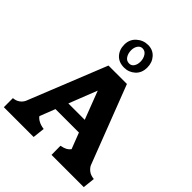

<svg xmlns="http://www.w3.org/2000/svg" viewBox="-283 -1226 1392 1392"><g transform="rotate(45 413.0 -529.5)"><path d="M272 -255 225.5 -136.5Q236.5 -120.5 258.8 -108.8Q281 -97 313.5 -92.5L303 0H-2.5V-93Q26.5 -95 47.2 -109.8Q68 -124.5 78 -146L320.5 -750H509.5L741.5 -148.5Q750 -129.5 771 -113Q792 -96.5 827 -93L817 0H486.5L485.5 -92.5Q516 -98.5 532.8 -107.8Q549.5 -117 560 -132L512.5 -255ZM477 -350 394 -566.5 309 -350ZM294 -939Q294 -992 331.5 -1025.5Q369 -1059 419 -1059Q468 -1059 499 -1024.5Q530 -990 530 -939Q530 -883 494.5 -851Q459 -819 411 -819Q356 -819 325 -853Q294 -887 294 -939ZM465 -934Q465 -965 449.5 -989Q434 -1013 407 -1013Q385 -1013 371.5 -993Q358 -973 358 -945Q358 -913 373 -889.5Q388 -866 416 -866Q439 -866 452 -885.5Q465 -905 465 -934Z"/></g></svg>

Font: TMT Limkin
Style: Regular
Weight: 400
Designer: Gabriel Drozdov
Version: Version 1.000;Glyphs 3.1.2 (3151)